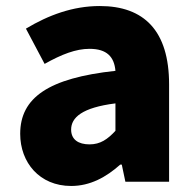

<svg xmlns="http://www.w3.org/2000/svg" viewBox="-20 -603 646 637"><path d="M216 14C279 14 332 -15 379 -57H384L396 0H541V-323C541 -501 458 -583 311 -583C222 -583 141 -553 66 -508L128 -391C185 -423 232 -441 277 -441C335 -441 359 -414 363 -368C141 -344 47 -279 47 -159C47 -64 111 14 216 14ZM277 -124C240 -124 216 -140 216 -173C216 -213 252 -246 363 -260V-169C337 -141 313 -124 277 -124Z"/></svg>

Font: Source Han Sans HK Heavy
Style: Regular
Weight: 900
Designer: Ryoko NISHIZUKA 西塚涼子 (kana, bopomofo & ideographs); Paul D. Hunt (Latin, Greek & Cyrillic); Sandoll Communications 산돌커뮤니
Foundry: Adobe
Version: Version 2.000;hotconv 1.0.107;makeotfexe 2.5.65593